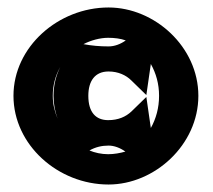

<svg xmlns="http://www.w3.org/2000/svg" viewBox="-20 -482 569 513"><path d="M16 -226C16 -95 135 11 270 11C393 11 510 -95 510 -226C510 -357 393 -462 270 -462C136 -462 16 -357 16 -226ZM121 -226C121 -254 128 -280 141 -303C130 -281 123 -255 123 -226C123 -204 127 -184 134 -165C126 -184 121 -204 121 -226ZM203 -364C222 -374 247 -381 269 -381C286 -381 302 -379 316 -374C302 -364 286 -358 270 -358C246 -358 225 -360 203 -364ZM216 -226C216 -266 234 -291 270 -291C296 -291 317 -281 331 -267L371 -228L383 -311C397 -286 405 -258 405 -226C405 -194 397 -165 383 -140L371 -223L331 -184C316 -170 296 -161 269 -161C236 -161 216 -182 216 -226ZM219 -80C235 -89 252 -93 270 -93C285 -93 301 -87 315 -77C301 -73 285 -70 269 -70C251 -70 233 -74 219 -80Z"/></svg>

Font: Charger Sport
Style: UltNrw
Weight: 1000
Designer: Jasper
Foundry: Cannot Into Space Fonts
Version: Version 1.1